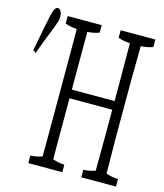

<svg xmlns="http://www.w3.org/2000/svg" viewBox="-139 -843 854 1002"><g transform="rotate(15 287.5 -342.0)"><path d="M582.5 -726.1Q582.5 -701.2 582.5 -685.5Q550.3 -674.3 517.6 -672.9Q515.6 -546.4 515.6 -483.4Q515.6 -324.2 515.6 -174.8Q515.6 -112.8 517.6 15.6Q549.8 26.9 582.5 27.8Q582.5 52.7 582.5 68.4H395Q395 53.2 395 27.8Q427.2 26.4 459 15.6Q459.5 -24.4 460 -179.7Q460 -242.2 460 -314H229Q229 -243.2 229 -181.6Q229 -111.8 229 -52.2Q229 -13.7 229.5 15.6Q261.2 26.9 292.5 27.8Q292.5 52.7 292.5 68.4H108.9Q108.9 53.2 108.9 27.8Q140.6 26.4 171.9 15.6Q172.4 -18.6 172.4 -48.8Q172.4 -322.8 172.4 -606.9Q172.4 -638.2 171.9 -672.9Q140.1 -674.3 108.9 -685.5Q108.9 -700.7 108.9 -726.1H292.5Q292.5 -701.2 292.5 -685.5Q260.7 -674.3 229.5 -672.9Q229.5 -635.7 229 -608.4Q229 -541 229 -483.4Q229 -417 229 -360.8H460Q460 -417 460 -482.4Q460 -557.1 459 -672.9Q426.8 -674.3 395 -685.5Q395 -700.7 395 -726.1ZM57.1 -652.8Q26.9 -579.6 -3.4 -496.1Q-11.2 -506.3 -18.6 -506.8Q1 -612.3 21 -708Q26.9 -734.4 33.9 -743.9Q41 -753.4 47.9 -753.4Q58.1 -753.4 65.2 -742.7Q72.3 -731.9 72.3 -712.4Q72.3 -697.8 68.6 -686.3Q64.9 -674.8 57.1 -652.8Z"/></g></svg>

Font: Scarab Serif
Style: Condensed-Light
Weight: 300
Designer: John Roberts
Foundry: Scarab
Version: 1.0